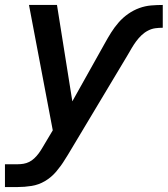

<svg xmlns="http://www.w3.org/2000/svg" viewBox="-21 -540 677 775"><path d="M-1 215V123H50Q62 123 74 121Q86 119 97 113.5Q108 108 117.5 99Q127 90 134.5 80Q142 70 148.5 59Q155 48 161 38L192 -14L96 -520H209L271 -131L402 -365Q414 -387 427.5 -408.5Q441 -430 458 -449.5Q475 -469 496.5 -484Q518 -499 541.5 -507.5Q565 -516 589 -518Q613 -520 636 -520V-428Q621 -428 606 -426Q591 -424 576.5 -416.5Q562 -409 550 -397.5Q538 -386 528.5 -373Q519 -360 511 -346.5Q503 -333 495 -319L253 85Q250 90 247 94.5Q244 99 241 104Q226 129 206 152.5Q186 176 160.5 191Q135 206 106.5 210.5Q78 215 50 215Z"/></svg>

Font: Iosevka SS04 SmBd Ex Obl
Style: Regular
Weight: 600
Width: 7
Italic angle: -9°
Monospace: yes
Designer: Belleve Invis
Foundry: Belleve Invis
Version: Version 19.0.0; ttfautohint (v1.8.4)